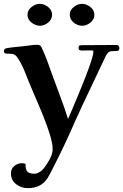

<svg xmlns="http://www.w3.org/2000/svg" viewBox="-20 -772 641 999"><path d="M601 -521Q601 -507 587 -506.5Q573 -506 563 -506Q550 -506 542 -497.5Q534 -489 529 -478Q490 -394 450 -311Q410 -228 372 -144Q347 -86 319.5 -27.5Q292 31 263 88Q255 104 246.5 120.5Q238 137 228 154Q210 182 184 194.5Q158 207 125 207Q91 207 64 186.5Q37 166 37 129Q37 106 54.5 91.5Q72 77 94 77Q105 77 113 81Q112 109 122 120.5Q132 132 160 132Q169 132 178 127.5Q187 123 194 118Q203 111 215.5 93.5Q228 76 238.5 56.5Q249 37 251 26Q252 21 253 15Q254 9 254 4Q254 -25 240 -70.5Q226 -116 205.5 -167Q185 -218 165 -263.5Q145 -309 133 -339Q120 -373 105.5 -407.5Q91 -442 71 -472Q60 -489 45.5 -491Q31 -493 13 -493Q9 -493 4.5 -496Q0 -499 0 -504Q0 -518 13 -521Q41 -526 71.5 -528.5Q102 -531 130 -535Q141 -537 151.5 -538Q162 -539 172 -539Q186 -539 191 -533.5Q196 -528 200 -517Q214 -487 225.5 -456Q237 -425 248 -393Q269 -334 292 -274Q315 -214 334 -153Q342 -171 357.5 -207.5Q373 -244 391.5 -288.5Q410 -333 427 -377Q444 -421 455 -455.5Q466 -490 466 -504Q466 -509 460 -509.5Q454 -510 451 -510Q441 -510 430.5 -509.5Q420 -509 409 -509Q401 -509 395 -511Q389 -513 389 -523Q389 -535 395.5 -536Q402 -537 410 -537Q454 -537 498.5 -537.5Q543 -538 586 -538Q601 -538 601 -521ZM251 -695Q251 -671 230.5 -654.5Q210 -638 187 -638Q165 -638 144 -654.5Q123 -671 123 -695Q123 -719 144 -735.5Q165 -752 187 -752Q210 -752 230.5 -735.5Q251 -719 251 -695ZM471 -695Q471 -671 450.5 -654.5Q430 -638 407 -638Q384 -638 363.5 -654.5Q343 -671 343 -695Q343 -719 363.5 -735.5Q384 -752 407 -752Q430 -752 450.5 -735.5Q471 -719 471 -695Z"/></svg>

Font: Kaisei Opti
Style: Bold
Weight: 700
Designer: Font-Kai, 金井和夫
Foundry: KAZUO KANAI
Version: Version 5.003